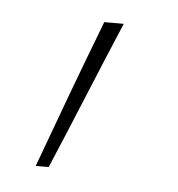

<svg xmlns="http://www.w3.org/2000/svg" viewBox="-30 -115 245 265"><g transform="rotate(5 92.0 17.0)"><path d="M132 -86Q110 -34 89 17Q68 68 46 120H28Q47 68 66 17Q85 -34 105 -86Z"/></g></svg>

Font: Synthetic Thin
Style: Regular
Weight: 100
Designer: Santiago Orozco
Foundry: Typemade
Version: Version 2.000; ttfautohint (v1.8.4.7-5d5b)